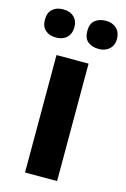

<svg xmlns="http://www.w3.org/2000/svg" viewBox="-129 -807 567 862"><g transform="rotate(15 154.5 -376.0)"><path d="M227.1 0H78.1V-545.9H227.1ZM253.9 -752Q284.2 -752 302.7 -734.4Q321.3 -716.8 321.8 -686.5Q321.8 -656.2 302.7 -638.7Q283.7 -621.1 253.4 -621.1Q222.7 -621.1 203.1 -636.7Q183.6 -652.3 183.6 -686.5Q183.6 -720.7 203.1 -736.3Q222.7 -752 253.9 -752ZM-13.2 -686.5Q-13.7 -717.8 4.9 -734.9Q23.4 -752 55.2 -752Q86.9 -752 105.5 -733.9Q124 -715.8 123.5 -686.5Q123.5 -657.2 105 -638.7Q85.9 -621.1 54.7 -621.1Q23.4 -621.1 4.9 -638.2Q-13.7 -655.3 -13.2 -686.5Z"/></g></svg>

Font: NotoSans-Bold
Style: Bold
Weight: 700
Designer: Monotype Design team
Foundry: Monotype Imaging Inc.
Version: Version 1.04